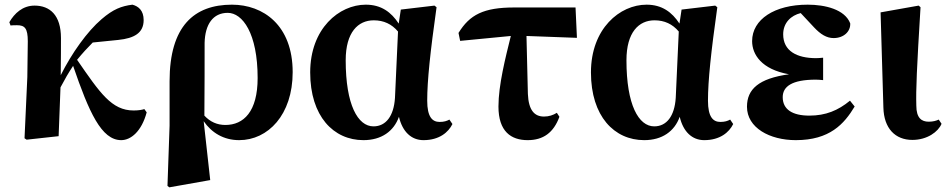

<svg xmlns="http://www.w3.org/2000/svg" viewBox="-20 -583 4058 822"><path d="M598 -116C589 -113 574 -110 552 -110C458 -110 408 -185 310 -327C333 -355 355 -379 377 -401L486 -412C555 -419 595 -442 595 -497C595 -538 573 -556 547 -563C500 -557 465 -544 415 -501C353 -448 287 -355 240 -261C241 -308 241 -406 241 -420C241 -519 193 -559 128 -559C77 -559 42 -526 20 -488L25 -474C29 -475 49 -475 53 -475C86 -475 99 -462 99 -406L97 -253L85 9L94 15L231 0C232 -15 237 -149 239 -209C258 -245 273 -271 293 -301C361 -103 414 17 499 17C540 17 586 -20 608 -102Z M856 -400C858 -479 892 -528 955 -528C1018 -528 1083 -441 1083 -249C1083 -105 1023 -48 945 -48C910 -48 880 -61 855 -88C856 -129 856 -396 856 -400ZM706 -45 697 213 705 219 880 188 852 -64C886 -15 937 17 1004 17C1127 17 1233 -91 1233 -274C1233 -475 1107 -563 973 -563C811 -563 706 -471 706 -235Z M1671 -164C1666 -86 1632 -42 1579 -42C1512 -42 1460 -134 1460 -325C1460 -445 1513 -496 1580 -496C1623 -496 1657 -480 1684 -448ZM1904 -71C1893 -65 1881 -61 1862 -61C1831 -61 1809 -82 1809 -152C1809 -238 1822 -360 1849 -552L1840 -559L1696 -542L1687 -482C1655 -531 1612 -563 1546 -563C1432 -563 1308 -461 1308 -273C1308 -85 1408 17 1536 17C1613 17 1666 -21 1688 -83C1703 -19 1741 17 1793 17C1861 17 1900 -17 1917 -52Z M2234 -429 2450 -421 2444 -551H2182C2050 -551 1991 -520 1943 -442L1950 -408L2167 -429C2144 -336 2114 -219 2114 -127C2114 -20 2168 17 2239 17C2306 17 2350 -15 2375 -83L2364 -100C2348 -90 2330 -84 2309 -84C2268 -84 2243 -111 2240 -181Z M2873 -164C2868 -86 2834 -42 2781 -42C2714 -42 2662 -134 2662 -325C2662 -445 2715 -496 2782 -496C2825 -496 2859 -480 2886 -448ZM3106 -71C3095 -65 3083 -61 3064 -61C3033 -61 3011 -82 3011 -152C3011 -238 3024 -360 3051 -552L3042 -559L2898 -542L2889 -482C2857 -531 2814 -563 2748 -563C2634 -563 2510 -461 2510 -273C2510 -85 2610 17 2738 17C2815 17 2868 -21 2890 -83C2905 -19 2943 17 2995 17C3063 17 3102 -17 3119 -52Z M3619 -152C3568 -110 3515 -88 3445 -88C3373 -88 3331 -114 3331 -167C3331 -213 3371 -242 3473 -242C3483 -242 3493 -241 3504 -240V-336C3494 -335 3483 -334 3474 -334C3391 -334 3333 -365 3333 -436C3333 -486 3367 -517 3408 -527L3465 -466C3493 -436 3519 -420 3549 -420C3592 -420 3622 -448 3620 -483C3597 -543 3512 -563 3438 -563C3296 -563 3200 -500 3200 -407C3200 -350 3240 -286 3358 -265C3228 -247 3178 -201 3178 -126C3178 -36 3275 17 3387 17C3532 17 3594 -52 3639 -127Z M3886 16C3950 16 3997 -19 4011 -53L3999 -71C3988 -66 3975 -62 3956 -62C3926 -62 3903 -77 3903 -131C3901 -199 3905 -290 3921 -552L3913 -559L3750 -530L3762 -123C3764 -33 3813 16 3886 16Z"/></svg>

Font: Noto Serif CJK JP Black
Style: Regular
Weight: 900
Designer: Ryoko NISHIZUKA 西塚涼子 (kana & ideographs); Frank Grießhammer (Latin, Greek & Cyrillic); Wenlong ZHANG 张文龙 (bopomofo); San
Foundry: Adobe Systems Incorporated
Version: Version 1.001;PS 1.001;hotconv 16.6.54;makeotf.lib2.5.65590